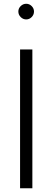

<svg xmlns="http://www.w3.org/2000/svg" viewBox="-20 -1017 283 1037"><path d="M154.8 0H88.4V-750H154.8ZM91.8 -924.8Q79.1 -937.5 79.1 -954.6Q79.1 -971.7 91.8 -984.1Q104.5 -996.6 121.6 -996.6Q138.7 -996.6 151.1 -984.1Q163.6 -971.7 163.6 -954.6Q163.6 -937.5 151.1 -924.8Q138.7 -912.1 121.6 -912.1Q104.5 -912.1 91.8 -924.8Z"/></svg>

Font: Spartan MB
Style: Regular
Weight: 400
Designer: Matt Bailey, Mirko Velimirovic
Foundry: Matt Bailey
Version: Version 1.005